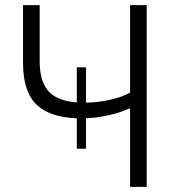

<svg xmlns="http://www.w3.org/2000/svg" viewBox="-20 -730 683 750"><path d="M488 0V-307Q471 -300 450 -292.5Q429 -285 405 -280Q381 -275 355 -271Q336 -269 316 -268V-149H280V-268Q176 -272 125 -319Q70 -370 70 -483V-710H135V-490Q135 -406 175 -368Q210 -335 280 -330V-467H316V-329Q364 -330 409 -340Q457 -351 488 -368V-710H553V0Z"/></svg>

Font: Rising Sun Light
Style: Regular
Weight: 300
Designer: Matt McInerney, Pablo Impallari, Rodrigo Fuenzalida (Raleway font), Stephen Hutchings (Greek), Cristiano Sobral (main ch
Foundry: The Rising Sun Project Authors
Version: Version 4.327; ttfautohint (v1.8.4.7-5d5b-dirty)